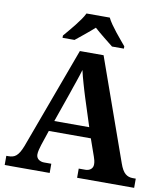

<svg xmlns="http://www.w3.org/2000/svg" viewBox="-98 -1012 950 1094"><g transform="rotate(10 376.5 -465.5)"><path d="M217.8 -234.9 189 -148.9Q185.1 -136.7 180.9 -120.4Q176.8 -104 176.8 -91.8Q176.8 -82 180.7 -74.7Q184.6 -67.4 190.9 -62.7Q197.3 -58.1 205.3 -55.7Q213.4 -53.2 222.2 -53.2H264.2V0H3.9V-53.2H16.1Q29.3 -53.2 40.3 -56.2Q51.3 -59.1 60.8 -67.1Q70.3 -75.2 78.9 -89.4Q87.4 -103.5 96.2 -126L313 -713.9H450.2L659.2 -125Q666.5 -104 674.6 -90.1Q682.6 -76.2 692.1 -68.1Q701.7 -60.1 712.4 -56.6Q723.1 -53.2 734.9 -53.2H752.9V0H422.9V-53.2H461.9Q469.2 -53.2 477.1 -55.4Q484.9 -57.6 491 -62.3Q497.1 -66.9 501 -74.2Q504.9 -81.5 504.9 -91.8Q504.9 -104 502 -115.2Q499 -126.5 496.1 -134.8L460.9 -234.9ZM388.2 -460Q382.8 -477.1 377.2 -495.8Q371.6 -514.6 366 -534.2Q360.4 -553.7 355.2 -573Q350.1 -592.3 346.2 -609.9Q341.8 -594.7 335.9 -576.7Q330.1 -558.6 323.5 -539.6Q316.9 -520.5 310.3 -501.5Q303.7 -482.4 297.9 -464.8L238.8 -295.9H440.9ZM202.6 -784.2Q214.4 -798.3 230.2 -816.9Q246.1 -835.4 261.7 -855.2Q277.3 -875 291.3 -894.8Q305.2 -914.6 313 -931.2H447.8Q455.6 -914.6 469.5 -894.8Q483.4 -875 499 -855.2Q514.6 -835.4 530.3 -816.9Q545.9 -798.3 557.6 -784.2V-771H488.8Q478.5 -779.3 464.4 -790.5Q450.2 -801.8 435.1 -814Q419.9 -826.2 405.5 -838.4Q391.1 -850.6 379.9 -860.8Q368.7 -850.6 354.2 -838.4Q339.8 -826.2 325 -814Q310.1 -801.8 296.1 -790.5Q282.2 -779.3 272 -771H202.6Z"/></g></svg>

Font: Sahl Naskh
Style: Bold
Weight: 700
Designer: Pascal Zoghbi
Version: Version 1.001